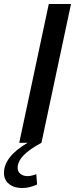

<svg xmlns="http://www.w3.org/2000/svg" viewBox="-77 -720 378 968"><path d="M20 0Q58 -176 94.5 -350Q131 -524 169 -700H281Q243 -524 206.5 -350Q170 -176 132 0Q72 32 42 63Q12 94 12 127Q12 145 26 156.5Q40 168 63 168Q72 168 84 165Q96 162 106 158Q107 171 108 184Q109 197 110 210Q94 218 74 223Q54 228 35 228Q-6 228 -31.5 207.5Q-57 187 -57 152Q-57 70 62 0Z"/></svg>

Font: Rosa Sans Medium
Style: Italic
Weight: 500
Italic angle: -12°
Designer: Pentagram / MCKL
Foundry: Pentagram / MCKL
Version: Version 1.005;September 16, 2019;FontCreator 11.5.0.2425 64-